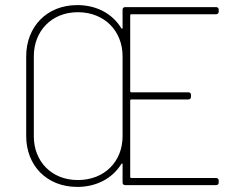

<svg xmlns="http://www.w3.org/2000/svg" viewBox="-20 -728 923 755"><path d="M840 -682V-690C840 -696 836 -700 830 -700H472C466 -700 462 -696 462 -690V-618C462 -614 459 -614 457 -617C423 -673 361 -708 284 -708C163 -708 83 -622 83 -506V-193C83 -78 163 7 284 7C361 7 423 -28 457 -83C459 -86 462 -86 462 -82V-10C462 -4 466 0 472 0H830C836 0 840 -4 840 -10V-18C840 -24 836 -28 830 -28H496C494 -28 492 -30 492 -32V-333C492 -335 494 -337 496 -337H721C727 -337 731 -341 731 -347V-355C731 -361 727 -365 721 -365H496C494 -365 492 -367 492 -369V-668C492 -670 494 -672 496 -672H830C836 -672 840 -676 840 -682ZM286 -20C182 -20 113 -94 113 -192V-507C113 -605 182 -680 286 -680C392 -680 462 -605 462 -507V-192C462 -94 392 -20 286 -20Z"/></svg>

Font: Barlow Thin
Style: Regular
Weight: 250
Designer: Jeremy Tribby
Foundry: Tribby Type
Version: Version 1.422;hotconv 1.0.109;makeotfexe 2.5.65596